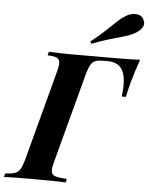

<svg xmlns="http://www.w3.org/2000/svg" viewBox="-105 -1006 819 1056"><g transform="rotate(5 304.5 -478.0)"><path d="M224 -106Q214 -70 217 -52Q220 -34 240.5 -28Q261 -22 302 -20L298 0Q267 -2 218.5 -2.5Q170 -3 120 -3Q70 -3 27 -2.5Q-16 -2 -43 0L-38 -20Q-4 -22 15 -28Q34 -34 44.5 -52Q55 -70 65 -106L197 -602Q207 -639 205 -656.5Q203 -674 187.5 -680.5Q172 -687 138 -688L143 -708Q170 -707 199.5 -706Q229 -705 255.5 -705Q282 -705 303 -705Q344 -705 389.5 -705Q435 -705 468 -705Q507 -705 557 -705.5Q607 -706 647 -708Q634 -672 625 -643Q616 -614 608 -586Q601 -560 595.5 -538Q590 -516 587 -498H564Q573 -569 564 -609.5Q555 -650 531.5 -667.5Q508 -685 472 -685Q465 -685 459 -685Q453 -685 446 -685Q420 -685 403.5 -679.5Q387 -674 376.5 -656Q366 -638 356 -602ZM365 -784Q415 -823 447 -854Q479 -885 503.5 -907.5Q528 -930 555 -945Q569 -953 587 -955.5Q605 -958 621.5 -952.5Q638 -947 646 -929Q658 -906 644.5 -885.5Q631 -865 606 -852Q581 -838 548.5 -828.5Q516 -819 473 -807Q430 -795 372 -772Z"/></g></svg>

Font: Playfair Display
Style: Bold Italic
Weight: 700
Italic angle: -14°
Designer: Claus Eggers Sørensen
Foundry: Claus Eggers Sørensen
Version: Version 1.203